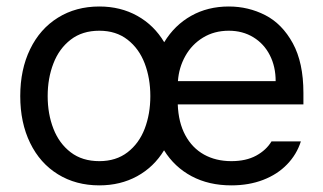

<svg xmlns="http://www.w3.org/2000/svg" viewBox="-20 -557 989 588"><path d="M42 -262.7Q42 -344.2 72.3 -406.5Q102.5 -468.8 157.5 -502.9Q212.4 -537.1 284.2 -537.1Q349.1 -537.1 400.4 -508.5Q451.7 -480 482.9 -427.7Q514.6 -480 565.4 -508.5Q616.2 -537.1 680.7 -537.1Q740.7 -537.1 792.5 -510.5Q844.2 -483.9 876.7 -424.6Q909.2 -365.2 909.2 -272.5V-237.3H524.4Q526.4 -182.1 547.4 -143.1Q568.4 -104 604.7 -83.7Q641.1 -63.5 688.5 -63.5Q733.4 -63.5 764.4 -80.3Q795.4 -97.2 811.5 -124H901.4Q888.7 -84 859.1 -53.5Q829.6 -22.9 785.9 -6.1Q742.2 10.7 688.5 10.7Q619.6 10.7 566.9 -17.3Q514.2 -45.4 482.4 -96.7Q451.2 -45.4 399.9 -17.3Q348.6 10.7 284.2 10.7Q212.4 10.7 157.5 -23.2Q102.5 -57.1 72.3 -119.1Q42 -181.2 42 -262.7ZM440.4 -262.7Q440.4 -317.4 423.1 -362.8Q405.8 -408.2 370.6 -435.5Q335.4 -462.9 284.2 -462.9Q231.9 -462.9 196.5 -435.5Q161.1 -408.2 143.6 -362.8Q126 -317.4 126 -262.7Q126 -208 143.6 -162.8Q161.1 -117.7 196.5 -90.6Q231.9 -63.5 284.2 -63.5Q335.4 -63.5 370.6 -90.6Q405.8 -117.7 423.1 -162.8Q440.4 -208 440.4 -262.7ZM824.2 -308.6Q824.2 -353 806.4 -387.9Q788.6 -422.9 755.9 -442.9Q723.1 -462.9 680.7 -462.9Q636.2 -462.9 601.8 -441.9Q567.4 -420.9 547.6 -385.5Q527.8 -350.1 524.9 -308.6Z"/></svg>

Font: Pretendard
Style: Regular
Weight: 400
Designer: Base glyphs from Inter by Rasmus Andersson; Hangeul glyphs from Noto Sans CJK(Source Han Sans) by Jang Soo-young and Kan
Foundry: Kil Hyung-jin
Version: Version 1.309